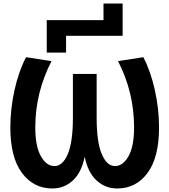

<svg xmlns="http://www.w3.org/2000/svg" viewBox="-20 -1067 968 1097"><path d="M39.1 -337.9Q39.1 -445.3 63 -552.7Q86.9 -660.2 128.9 -740.2L274.4 -717.8Q181.6 -538.1 181.6 -337.9Q181.6 -231.4 213.4 -174.8Q245.1 -118.2 291.5 -118.2Q337.9 -118.2 367.2 -186.5Q396.5 -254.9 396.5 -394.5V-644.5H532.2V-394.5Q532.2 -254.9 561.5 -186.5Q590.8 -118.2 636.7 -118.2Q682.6 -118.2 714.4 -174.8Q746.1 -231.4 746.1 -337.9Q746.1 -540 654.3 -717.8L798.8 -740.2Q840.8 -660.2 864.7 -552.7Q888.7 -445.3 888.7 -337.9Q888.7 -168 823.2 -79.1Q757.8 9.8 649.4 9.8Q582 9.8 532.2 -35.6Q482.4 -81.1 464.8 -168H462.9Q445.3 -81.1 396 -35.6Q346.7 9.8 279.3 9.8Q170.9 9.8 105 -79.6Q39.1 -168.9 39.1 -337.9ZM247.1 -766.6V-952.1H571.3V-1046.9H680.7V-862.3H357.4V-766.6Z"/></svg>

Font: GenEi M Gothic v2 Bold
Style: Regular
Weight: 700
Version: Version 2.0